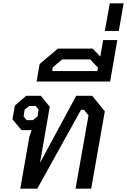

<svg xmlns="http://www.w3.org/2000/svg" viewBox="-20 -1134 763 1154"><path d="M156 -309 170 -352H109L55 -417L69 -499L137 -558H226L279 -492L221 -158H222L438 -558H534L610 -465L528 0H434L512 -440L485 -474H467L204 0H102ZM178 -412 206 -435 212 -475 194 -497H155L128 -475L122 -435L140 -412Z M685 -893 655 -719 642 -644H200L218 -749L328 -842H537L583 -794L600 -893ZM569 -727 522 -777H354L297 -729L294 -707H565Z M640 -1114H723L694 -948H610Z"/></svg>

Font: Chakra Petch Medium
Style: Italic
Weight: 500
Italic angle: -10°
Designer: Katatrad Aksorn Co.,Ltd.
Foundry: Cadson Demak Co.,Ltd.
Version: Version 1.000; ttfautohint (v1.6)